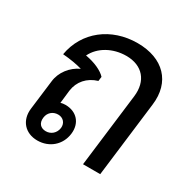

<svg xmlns="http://www.w3.org/2000/svg" viewBox="-146 -762 897 909"><g transform="rotate(30 302.5 -307.5)"><path d="M172 11C237 11 288 -33 296 -97C304 -159 265 -202 204 -202C196 -202 186 -201 178 -198L186 -269C193 -322 228 -362 282 -378L285 -402C264 -425 220 -445 171 -453C199 -511 265 -547 338 -547C426 -547 476 -489 465 -400L416 0H510L560 -409C577 -541 495 -626 354 -626C210 -626 97 -538 74 -404C115 -401 154 -394 181 -386C133 -364 97 -318 91 -266L71 -104C63 -37 105 11 172 11ZM143 -97C146 -125 168 -145 197 -145C224 -145 243 -125 240 -97C236 -66 212 -47 185 -47C156 -47 139 -66 143 -97Z"/></g></svg>

Font: TPK Tissa Web Medium
Style: Italic
Weight: 500
Italic angle: -7°
Designer: Jacques Le Bailly, Suppakit Chalermlarp | Katatrad Co.,Ltd.
Foundry: Jacques Le Bailly, Cadson Demak Co.,Ltd.
Version: Version 5.000;Glyphs 3.1.2 (3151)